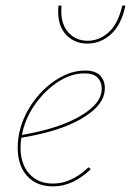

<svg xmlns="http://www.w3.org/2000/svg" viewBox="-20 -660 466 683"><path d="M426 -640Q412 -572 375 -538.5Q338 -505 291 -505Q246 -505 216.5 -535Q187 -565 187 -618Q187 -632 188 -640H199Q198 -633 198 -620Q198 -571 224.5 -543Q251 -515 292 -515Q333 -515 366.5 -545Q400 -575 415 -640ZM353 -346Q353 -340 351 -328Q341 -278 265 -235Q189 -192 56 -170Q53 -152 53 -135Q53 -77 84 -42Q115 -7 169 -7Q234 -7 295 -65L303 -58Q239 3 169 3Q110 3 76.5 -34Q43 -71 43 -134Q43 -165 50 -194Q64 -251 100.5 -300.5Q137 -350 185.5 -379.5Q234 -409 282 -409Q320 -409 336.5 -391Q353 -373 353 -346ZM342 -345Q342 -367 328 -383Q314 -399 280 -399Q234 -399 188.5 -370Q143 -341 108.5 -294Q74 -247 61 -194L58 -180Q181 -201 255.5 -241.5Q330 -282 340 -328Q342 -338 342 -345Z"/></svg>

Font: Ysabeau Infant Hairline
Style: Italic
Weight: 100
Italic angle: -12°
Designer: Christian Thalmann (Catharsis Fonts)
Version: Version 0.003